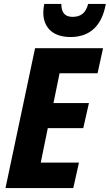

<svg xmlns="http://www.w3.org/2000/svg" viewBox="-20 -960 560 980"><path d="M340 -771C441 -771 501 -831 520 -940H430C417 -890 389 -874 350 -874C310 -874 293 -897 293 -940H206C203 -926 201 -912 201 -896C201 -826 243 -771 340 -771ZM8 0H354L383 -130H188L224 -306H405L434 -434H253L284 -586H478L506 -714H159Z"/></svg>

Font: Noto Sans Display SemiCondensed Extra
Style: Italic
Weight: 800
Width: 4
Italic angle: -12°
Designer: Monotype Design Team
Foundry: Monotype Imaging Inc.
Version: Version 1.900